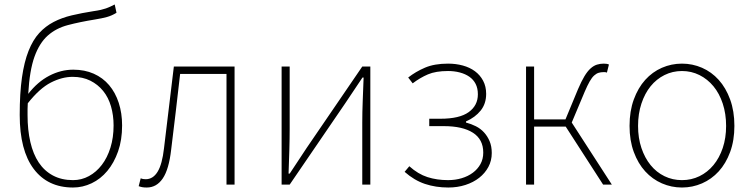

<svg xmlns="http://www.w3.org/2000/svg" viewBox="-20 -824 3357 857"><path d="M306 -20Q344 -20 377 -38Q410 -56 434.5 -88Q459 -120 473 -165Q487 -210 487 -264Q487 -309 475.5 -349Q464 -389 440.5 -418Q417 -447 383 -464Q349 -481 304 -481Q257 -481 207 -455.5Q157 -430 104 -363Q103 -350 103 -337Q103 -324 103 -310Q103 -244 115.5 -190Q128 -136 153 -98.5Q178 -61 216.5 -40.5Q255 -20 306 -20ZM500 -767Q479 -754 457 -748Q435 -742 404 -737Q336 -726 283 -712Q230 -698 193 -665Q156 -632 134 -571Q112 -510 106 -405Q148 -459 200 -486Q252 -513 307 -513Q358 -513 398.5 -495Q439 -477 467 -444Q495 -411 510 -365Q525 -319 525 -264Q525 -199 507 -148Q489 -97 459 -61Q429 -25 389 -6Q349 13 306 13Q193 13 130.5 -70Q68 -153 68 -311Q68 -408 78 -478Q88 -548 107.5 -597Q127 -646 155 -676.5Q183 -707 219.5 -726Q256 -745 300.5 -755.5Q345 -766 396 -774Q417 -777 430 -780Q443 -783 453 -786.5Q463 -790 471.5 -794Q480 -798 492 -804Z M635 13Q623 13 615 11.5Q607 10 599 7L608 -28Q613 -26 618 -25Q623 -24 630 -24Q663 -24 683.5 -57.5Q704 -91 712 -162Q723 -254 734 -344.5Q745 -435 756 -527H1027V0H991V-494H784Q774 -409 764.5 -325.5Q755 -242 744 -156Q734 -68 706.5 -27.5Q679 13 635 13Z M1237 -527H1273V-249Q1273 -205 1271.5 -154Q1270 -103 1268 -49H1273Q1290 -74 1311 -106.5Q1332 -139 1349 -164L1597 -527H1633V0H1597V-277Q1597 -322 1599 -373Q1601 -424 1603 -478H1598L1521 -363L1273 0H1237Z M1981 13Q1925 13 1877 -3Q1829 -19 1786 -57L1807 -82Q1846 -47 1888 -33.5Q1930 -20 1980 -20Q2012 -20 2040.5 -28.5Q2069 -37 2090.5 -53Q2112 -69 2124.5 -91.5Q2137 -114 2137 -143Q2137 -202 2091 -231.5Q2045 -261 1961 -261H1896V-294H1946Q2031 -294 2072 -323.5Q2113 -353 2113 -403Q2113 -430 2103 -449.5Q2093 -469 2075 -481.5Q2057 -494 2032.5 -500.5Q2008 -507 1980 -507Q1925 -507 1890 -492Q1855 -477 1822 -452L1802 -478Q1835 -504 1877 -522Q1919 -540 1980 -540Q2015 -540 2046 -531.5Q2077 -523 2100 -506Q2123 -489 2136.5 -463.5Q2150 -438 2150 -405Q2150 -361 2125.5 -330.5Q2101 -300 2060 -282V-277Q2083 -271 2104 -260.5Q2125 -250 2140.5 -233Q2156 -216 2165.5 -193.5Q2175 -171 2175 -141Q2175 -107 2160 -79Q2145 -51 2119 -30.5Q2093 -10 2057.5 1.5Q2022 13 1981 13Z M2711 0H2672L2505 -259H2364V0H2328V-527H2364V-291H2504L2560 -426Q2575 -461 2588.5 -483.5Q2602 -506 2616 -518.5Q2630 -531 2644.5 -535.5Q2659 -540 2675 -540Q2690 -540 2698 -536L2689 -500Q2684 -502 2681.5 -502Q2679 -502 2673 -502Q2662 -502 2652 -499Q2642 -496 2632 -487Q2622 -478 2612 -460.5Q2602 -443 2590 -415L2532 -277Z M3024 13Q2977 13 2934.5 -5.5Q2892 -24 2860 -59Q2828 -94 2809 -145.5Q2790 -197 2790 -262Q2790 -328 2809 -380Q2828 -432 2860 -467.5Q2892 -503 2934.5 -521.5Q2977 -540 3024 -540Q3071 -540 3113.5 -521.5Q3156 -503 3188 -467.5Q3220 -432 3239 -380Q3258 -328 3258 -262Q3258 -197 3239 -145.5Q3220 -94 3188 -59Q3156 -24 3113.5 -5.5Q3071 13 3024 13ZM3024 -20Q3066 -20 3102 -37.5Q3138 -55 3164.5 -87Q3191 -119 3206 -163.5Q3221 -208 3221 -262Q3221 -316 3206 -361.5Q3191 -407 3164.5 -439Q3138 -471 3102 -489Q3066 -507 3024 -507Q2982 -507 2946 -489Q2910 -471 2884 -439Q2858 -407 2843 -361.5Q2828 -316 2828 -262Q2828 -208 2843 -163.5Q2858 -119 2884 -87Q2910 -55 2946 -37.5Q2982 -20 3024 -20Z"/></svg>

Font: SpoqaHanSans
Style: Thin
Weight: 250
Designer: [Spoqa Han Sans] Dong-huui Kim \uAE40 \uB3D9 \uD718   [Noto Sans] Ryoko NISHIZUKA \u897F \u585A \u6DBC \u5B50  (kana & i
Foundry: Spoqa (http://bi.spoqa.com)
Version: Version 1.004;PS 1.004;hotconv 1.0.82;makeotf.lib2.5.63406